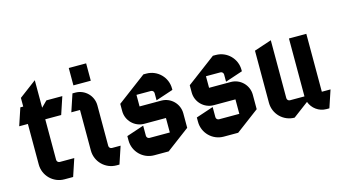

<svg xmlns="http://www.w3.org/2000/svg" viewBox="-80 -975 2271 1281"><g transform="rotate(-15 1055.0 -335.0)"><path d="M210 -670 90 -580V-520H70L30 -400H90V-120C90 -42.7 152.7 20 230 20H290L330 -100H230C219 -100 210 -109 210 -120V-400H320L360 -520H250L210 -480Z M430 -520 390 -400H450V-120C450 -42.7 512.7 20 590 20H610L650 -100H590C579 -100 570 -109 570 -120V-400C570 -466.2 516.2 -520 450 -520ZM450 -690V-570H570V-690Z M920 -520 720 -370V-320C720 -253.8 773.8 -200 840 -200H990V-100H850C839 -100 830 -109 830 -120V-190L710 -150V-120C710 -42.7 772.7 20 850 20H950L1110 -100V-200C1110 -266.2 1056.2 -320 990 -320H840V-400H940C951 -400 960 -391 960 -380V-330L1080 -370V-380C1080 -457.3 1017.3 -520 940 -520Z M1400 -520 1200 -370V-320C1200 -253.8 1253.8 -200 1320 -200H1470V-100H1330C1319 -100 1310 -109 1310 -120V-190L1190 -150V-120C1190 -42.7 1252.7 20 1330 20H1430L1590 -100V-200C1590 -266.2 1536.2 -320 1470 -320H1320V-400H1420C1431 -400 1440 -391 1440 -380V-330L1560 -370V-380C1560 -457.3 1497.3 -520 1420 -520Z M2060 20 2100 -100H2040V-500H1920V-100H1820C1809 -100 1800 -109 1800 -120V-520L1680 -480V-120C1680 -42.7 1742.7 20 1820 20L1926.8 -60.1C1943.3 -13.5 1987.8 20 2040 20Z"/></g></svg>

Font: Abibas
Style: Medium
Weight: 500
Version: Version 0.3